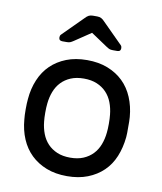

<svg xmlns="http://www.w3.org/2000/svg" viewBox="-83 -803 744 880"><g transform="rotate(10 288.5 -362.5)"><path d="M49 0ZM288 -530Q342 -530 384 -513.5Q426 -497 456 -468Q486 -439 503.5 -397.5Q521 -356 525 -307Q526 -298 526 -285.5Q526 -273 526 -259.5Q526 -246 526 -233.5Q526 -221 525 -213Q520 -163 503 -122Q486 -81 456 -52Q426 -23 384 -6.5Q342 10 288 10Q234 10 192 -6.5Q150 -23 120 -52Q90 -81 72.5 -122Q55 -163 51 -213Q50 -221 49.5 -233.5Q49 -246 49 -259.5Q49 -273 49.5 -285.5Q50 -298 51 -307Q55 -356 72.5 -397.5Q90 -439 120 -468Q150 -497 192 -513.5Q234 -530 288 -530ZM434 -218Q436 -235 436 -259.5Q436 -284 434 -302Q431 -332 421 -358Q411 -384 393 -403Q375 -422 349 -433Q323 -444 288 -444Q253 -444 227 -433Q201 -422 183 -403Q165 -384 155 -358Q145 -332 142 -302Q140 -284 140 -259.5Q140 -235 142 -218Q145 -188 155 -162Q165 -136 183 -117Q201 -98 227 -87Q253 -76 288 -76Q323 -76 349 -87Q375 -98 393 -117Q411 -136 421 -162Q431 -188 434 -218ZM298 -735Q309 -735 317 -731Q325 -727 335 -716L427 -624Q432 -619 432 -611Q432 -595 416 -595H395Q385 -595 379 -597.5Q373 -600 364 -606L288 -657L212 -606Q203 -600 197 -597.5Q191 -595 181 -595H160Q144 -595 144 -611Q144 -619 149 -624L241 -716Q251 -727 259 -731Q267 -735 278 -735Z"/></g></svg>

Font: Rubik
Style: Regular
Weight: 400
Designer: Hubert & Fischer
Foundry: Hubert & Fischer
Version: Version 1.002; ttfautohint (v1.6)